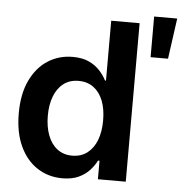

<svg xmlns="http://www.w3.org/2000/svg" viewBox="-54 -816 844 878"><g transform="rotate(5 368.0 -377.5)"><path d="M264.2 9.8Q199.7 9.8 148.9 -23.2Q98.1 -56.2 69.1 -118.7Q40 -181.2 40 -269Q40 -358.4 69.8 -420.7Q99.6 -482.9 150.1 -515.1Q200.7 -547.4 263.7 -547.4Q309.1 -547.4 339.6 -532.7Q370.1 -518.1 389.6 -496.1Q409.2 -474.1 419.9 -452.6H424.3V-727.5H554.7V0H426.8V-85H419.9Q409.2 -63 389.4 -41Q369.6 -19 339.1 -4.6Q308.6 9.8 264.2 9.8ZM299.8 -97.2Q340.3 -97.2 368.9 -118.9Q397.5 -140.6 412.4 -179.4Q427.2 -218.3 427.2 -269.5Q427.2 -321.8 412.4 -359.9Q397.5 -397.9 369.1 -419.2Q340.8 -440.4 299.8 -440.4Q259.3 -440.4 231 -418.7Q202.6 -397 188 -358.6Q173.3 -320.3 173.3 -269.5Q173.3 -219.2 188 -180.2Q202.6 -141.1 231.2 -119.1Q259.8 -97.2 299.8 -97.2ZM618.2 -577.1V-763.7H724.1L698.2 -577.1Z"/></g></svg>

Font: V-Inter
Style: SemiBold-600
Weight: 600
Designer: Rasmus Andersson
Foundry: rsms
Version: Version 4.000;git-4146feb